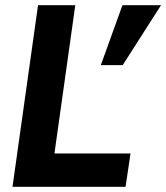

<svg xmlns="http://www.w3.org/2000/svg" viewBox="-20 -717 638 737"><path d="M28 0 126 -697H269L189 -128H481L462 0ZM367 -467 450 -697H598L451 -467Z"/></svg>

Font: Hanken Grotesk ExtraBold
Style: Italic
Weight: 800
Italic angle: -8°
Designer: Alfredo Marco Pradil
Foundry: Hanken Design Co.
Version: Version 3.013